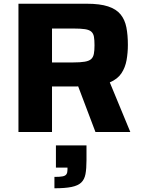

<svg xmlns="http://www.w3.org/2000/svg" viewBox="-20 -708 766 1030"><path d="M79 0V-688H445Q516 -688 560 -673.5Q604 -659 627 -630.5Q650 -602 658 -561Q666 -520 666 -467Q666 -425 659 -385.5Q652 -346 631.5 -315Q611 -284 569 -266L679 0H492L386 -280L438 -255Q426 -247 414 -245.5Q402 -244 388 -244H259V0ZM259 -373H372Q411 -373 434.5 -377Q458 -381 469 -391Q480 -401 483.5 -419Q487 -437 487 -465Q487 -493 484 -510.5Q481 -528 470 -538Q459 -548 436 -551.5Q413 -555 373 -555H259ZM272 302V241Q302 241 316.5 238Q331 235 336.5 226.5Q342 218 342 203V191H280V72H444V152Q444 197 438.5 226Q433 255 415.5 271.5Q398 288 363.5 295Q329 302 272 302Z"/></svg>

Font: Saira SemiExpanded
Style: Bold
Weight: 700
Width: 6
Designer: Hector Gatti with collaboration of the Omnibus-Type team
Foundry: Omnibus-Type
Version: Version 1.101